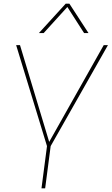

<svg xmlns="http://www.w3.org/2000/svg" viewBox="-20 -1026 608 1046"><path d="M462 -846ZM462 -846H438L347 -988L218 -846H192L338 -1006H358ZM226 0H206L236 -230L68 -780H89L248 -253L545 -780H568L256 -230Z"/></svg>

Font: Tanohe Sans Thin
Style: Italic
Weight: 100
Designer: Village Type and Design LLC & Cristiano Sobral
Foundry: Cooper Hewitt Smithsonian Design Museum
Version: Version 1.00;September 29, 2021;FontCreator 13.0.0.2655 64-b